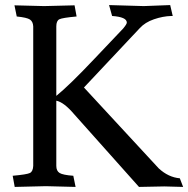

<svg xmlns="http://www.w3.org/2000/svg" viewBox="-20 -734 742 757"><path d="M628 1 528 3 272 -284Q232 -331 202 -337V-80Q202 -60 215 -52Q228 -44 269 -41L278 3L161 0L38 3L30 -41Q86 -46 98 -52Q110 -58 111 -80V-630Q110 -649 98 -657Q86 -665 46 -669L37 -713L154 -710L274 -713L282 -669Q226 -664 214 -658Q202 -652 202 -630V-356Q254 -398 354 -504Q454 -610 466 -622Q480 -639 480 -645Q480 -667 422 -671L410 -714L547 -710L651 -714L661 -671H655Q622 -670 587 -658Q552 -646 531 -623L311 -389L606 -70Q644 -35 689 -31L702 3Q648 1 628 1Z"/></svg>

Font: Lusitana
Style: Regular
Weight: 400
Designer: Ana Paula Megda
Foundry: Ana Paula Megda
Version: Version 1.001; ttfautohint (v1.4.1)